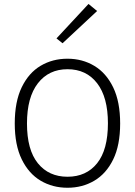

<svg xmlns="http://www.w3.org/2000/svg" viewBox="-20 -918 667 950"><path d="M314 11Q240 11 181 -24Q122 -59 87.5 -129.8Q53 -200.5 53 -307Q53 -415 87.5 -486.2Q122 -557.5 181 -592.5Q240 -627.5 314 -627.5Q387.5 -627.5 446.5 -592.2Q505.5 -557 540 -485.8Q574.5 -414.5 574.5 -307Q574.5 -199.5 540 -129Q505.5 -58.5 446.5 -23.8Q387.5 11 314 11ZM314 -43.5Q407 -43.5 460.5 -110.2Q514 -177 514 -308Q514 -437 460.5 -506.2Q407 -575.5 314 -575.5Q221.5 -575.5 167.5 -506Q113.5 -436.5 113.5 -307Q113.5 -176.5 167.5 -110Q221.5 -43.5 314 -43.5ZM289.5 -704 259.5 -728 418 -898.5 460.5 -863.5Z"/></svg>

Font: Karla Light
Style: Regular
Weight: 300
Designer: Jonathan Pinhorn
Version: Version 2.004;gftools[0.9.33]